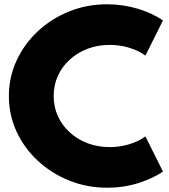

<svg xmlns="http://www.w3.org/2000/svg" viewBox="-20 -860 790 896"><path d="M480 16Q386.5 16 303.5 -17.2Q220.5 -50.5 157 -109.2Q93.5 -168 57.5 -245.5Q21.5 -323 21.5 -411.5Q21.5 -500.5 57.8 -578.2Q94 -656 157.2 -714.8Q220.5 -773.5 303.2 -806.8Q386 -840 479 -840Q554.5 -840 623.5 -819Q692.5 -798 740.5 -764.5L658.5 -600.5Q628 -623.5 583.5 -637Q539 -650.5 491.5 -650.5Q436.5 -650.5 389 -632.5Q341.5 -614.5 305.8 -582Q270 -549.5 250.2 -506.2Q230.5 -463 230.5 -412Q230.5 -361 250.2 -317.8Q270 -274.5 305.8 -242Q341.5 -209.5 389 -191.5Q436.5 -173.5 491.5 -173.5Q539 -173.5 583.5 -187Q628 -200.5 658.5 -223.5L740.5 -59.5Q694.5 -27.5 626 -5.8Q557.5 16 480 16Z"/></svg>

Font: Spartan Thin ExtraBold
Style: Regular
Weight: 800
Version: Version 1.004